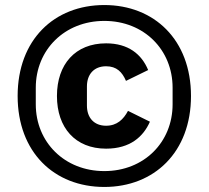

<svg xmlns="http://www.w3.org/2000/svg" viewBox="-20 -730 828 762"><path d="M394 12C592 12 738 -126 738 -349C738 -572 592 -710 394 -710C195 -710 50 -572 50 -349C50 -126 195 12 394 12ZM394 -51C236 -51 122 -166 122 -316V-382C122 -532 236 -647 394 -647C552 -647 665 -532 665 -382V-316C665 -166 552 -51 394 -51ZM401 -140C497 -140 549 -188 575 -247L488 -290C470 -256 444 -231 401 -231C353 -231 325 -263 325 -311V-387C325 -435 353 -467 401 -467C443 -467 465 -444 480 -409L568 -452C542 -515 489 -558 401 -558C279 -558 206 -475 206 -349C206 -223 279 -140 401 -140Z"/></svg>

Font: Braiins Sans SemiBold
Style: Regular
Weight: 600
Designer: Mike Abbink, Paul van der Laan, Pieter van Rosmalen, Jiri Chlebus, Lubos Buracinsky
Foundry: Bold Monday, Sudetype
Version: Version 1.000;hotconv 1.0.109;makeotfexe 2.5.65596